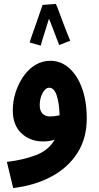

<svg xmlns="http://www.w3.org/2000/svg" viewBox="-20 -726 505 976"><path d="M47 230 15 97Q99 87 163 62.5Q227 38 258 -16Q231 -7 199 -7Q133 -7 89 -48.5Q45 -90 45 -165Q45 -211 59 -255.5Q73 -300 98.5 -337Q124 -374 159 -395.5Q194 -417 236 -417Q290 -417 332 -379.5Q374 -342 397.5 -276Q421 -210 421 -124Q421 -22 373 52.5Q325 127 240.5 172Q156 217 47 230ZM182 -192Q182 -162 196.5 -148Q211 -134 234 -134Q246 -134 258 -135.5Q270 -137 283 -140Q281 -203 268 -241.5Q255 -280 230 -280Q211 -280 196.5 -253Q182 -226 182 -192ZM264 -706Q271 -691 280 -666.5Q289 -642 299.5 -614Q310 -586 320 -560.5Q330 -535 337 -519L281 -497Q276 -508 267.5 -531.5Q259 -555 248.5 -582Q238 -609 229 -631Q221 -605 212 -576.5Q203 -548 196 -525.5Q189 -503 187 -494L131 -510Q134 -522 143 -547.5Q152 -573 162.5 -603Q173 -633 182 -659.5Q191 -686 196 -700V-701Z"/></svg>

Font: Noto Sans Arabic ExtCond ExtBd
Style: Regular
Weight: 800
Width: 2
Designer: Monotype Design Team, Nadine Chahine, Nizar Qandah and Khaled Hosny
Foundry: Monotype Imaging Inc.
Version: Version 2.012; ttfautohint (v1.8.4.7-5d5b)